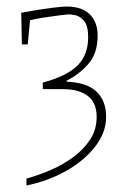

<svg xmlns="http://www.w3.org/2000/svg" viewBox="-20 -488 395 588"><path d="M61 80V59Q97 49 134.5 33Q172 17 204 -6.5Q236 -30 256 -60.5Q276 -91 276 -130Q276 -174 248.5 -194.5Q221 -215 174 -215H111V-235Q185 -255 217.5 -287.5Q250 -320 250 -374Q250 -410 237 -424.5Q224 -439 210.5 -441.5Q197 -444 194 -444Q186 -444 162 -441Q138 -438 112.5 -434Q87 -430 72 -426L65 -352H47L45 -449Q60 -452 88 -456.5Q116 -461 143.5 -464.5Q171 -468 184 -468Q231 -468 255 -444Q279 -420 279 -379Q279 -324 250 -291.5Q221 -259 184 -241V-238Q247 -235 276 -207Q305 -179 305 -130Q305 -82 271 -38.5Q237 5 181.5 36Q126 67 61 80Z"/></svg>

Font: Grenze Gotisch Thin
Style: Regular
Weight: 100
Designer: Renata Polastri
Foundry: Omnibus-Type
Version: Version 1.001